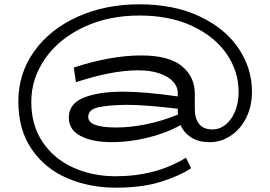

<svg xmlns="http://www.w3.org/2000/svg" viewBox="-20 -687 1252 890"><path d="M1148 -262Q1148 -194 1121 -140.5Q1094 -87 1049 -57.5Q1004 -28 953 -28Q901 -28 867 -49.5Q833 -71 817 -107Q746 -68 661.5 -48Q577 -28 498 -28Q409 -28 354 -56.5Q299 -85 299 -142Q299 -206 367.5 -234Q436 -262 550 -262Q652 -262 804 -240V-257Q804 -284 783.5 -307.5Q763 -331 721.5 -346Q680 -361 620 -361Q499 -361 332 -306L322 -374Q495 -430 634 -430Q763 -430 823 -380.5Q883 -331 883 -253V-180Q883 -138 903 -112.5Q923 -87 965 -87Q998 -87 1025.5 -109Q1053 -131 1069.5 -170.5Q1086 -210 1086 -262Q1086 -356 1031 -436.5Q976 -517 872 -566Q768 -615 626 -615Q482 -615 367.5 -561Q253 -507 189 -415Q125 -323 125 -215Q125 -106 178 -28Q231 50 320 90Q409 130 515 130Q703 130 842 44L866 93Q811 129 724.5 156Q638 183 516 183Q396 183 293 139.5Q190 96 127.5 5.5Q65 -85 65 -217Q65 -346 138 -448.5Q211 -551 339 -609Q467 -667 626 -667Q787 -667 905.5 -611Q1024 -555 1086 -462.5Q1148 -370 1148 -262ZM805 -156Q804 -162 804 -173V-183L777 -186Q726 -192 670 -196.5Q614 -201 567 -201Q481 -200 435 -189.5Q389 -179 389 -145Q389 -96 518 -96Q584 -96 658 -111Q732 -126 805 -156Z"/></svg>

Font: BioRhyme Expanded
Style: Regular
Weight: 400
Width: 7
Designer: Aoife Mooney
Foundry: Aoife Mooney Type
Version: Version 1.001